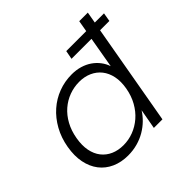

<svg xmlns="http://www.w3.org/2000/svg" viewBox="-185 -920 1108 1108"><g transform="rotate(-45 369.5 -366.0)"><path d="M431 -671H594L606 -740H676L664 -671H739L730 -618H654L545 0H475L497 -122Q480 -95 456 -71.5Q432 -48 401.5 -30Q371 -12 334.5 -2Q298 8 258 8Q202 8 157.5 -12Q113 -32 84.5 -69Q56 -106 45.5 -158Q35 -210 46 -274Q57 -338 86 -390Q115 -442 156.5 -478.5Q198 -515 249.5 -534.5Q301 -554 358 -554Q395 -554 426.5 -544.5Q458 -535 482.5 -518Q507 -501 524.5 -478Q542 -455 551 -428L584 -618H421ZM523 -273Q532 -324 523.5 -364.5Q515 -405 492.5 -433.5Q470 -462 435.5 -477.5Q401 -493 359 -493Q316 -493 276.5 -478.5Q237 -464 204.5 -436Q172 -408 149.5 -367Q127 -326 118 -274Q109 -222 117 -181Q125 -140 147.5 -111.5Q170 -83 204 -68Q238 -53 281 -53Q323 -53 362.5 -68Q402 -83 435 -111.5Q468 -140 491 -181Q514 -222 523 -273Z"/></g></svg>

Font: SVN-Poppins Light
Style: Italic
Weight: 300
Italic angle: -10°
Designer: Ninad Kale (Devanagari), Jonny Pinhorn (Latin)
Foundry: Indian Type Foundry
Version: Version 3.002 2017; ttfautohint (v1.8.3)